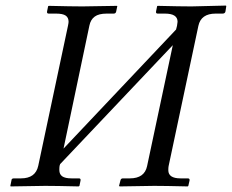

<svg xmlns="http://www.w3.org/2000/svg" viewBox="-20 -667 832 689"><path d="M691.9 -574.2 585 -70.8Q584 -65.9 584 -56.2Q584 -26.9 627.9 -26.9H653.8Q661.6 -26.9 660.2 -19L655.8 0L653.8 2Q571.3 0 533.2 0L409.2 2L407.2 0L412.1 -19Q413.6 -26.9 420.9 -26.9H445.8Q498.5 -26.9 507.8 -70.8L600.1 -504.9L195.8 -78.1L193.8 -71.8Q192.9 -65.9 192.9 -57.1Q192.9 -41.5 203.4 -34.2Q213.9 -26.9 236.8 -26.9H263.2Q270.5 -26.9 269 -19L265.1 0L262.2 2Q180.2 0 142.1 0L18.1 2L17.1 0L21 -19Q21 -26.9 29.8 -26.9H55.2Q107.4 -26.9 117.2 -71.8L224.1 -575.2Q226.1 -585 226.1 -588.9Q226.1 -604 215.6 -611.1Q205.1 -618.2 181.2 -618.2H154.8Q147.5 -618.2 148.9 -626L152.8 -645L155.8 -646Q238.8 -644 275.9 -644L399.9 -646L400.9 -645L397 -626Q395.5 -618.2 388.2 -618.2H362.8Q334.5 -618.2 319.8 -607.4Q305.2 -596.7 300.8 -575.2L208 -133.8L611.8 -561L615.2 -574.2Q617.2 -585.9 617.2 -588.9Q617.2 -618.2 571.8 -618.2H545.9Q538.6 -618.2 540 -626L543.9 -645L545.9 -646Q628.9 -644 667 -644L791 -647L792 -645L789.1 -626Q787.6 -618.2 778.8 -618.2H753.9Q701.2 -618.2 691.9 -574.2Z"/></svg>

Font: Linux Libertine G
Style: Italic
Weight: 400
Italic angle: -12°
Designer: Philipp H. Poll
Foundry: Philipp H. Poll
Version: Version 5.1.3